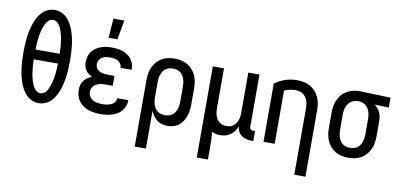

<svg xmlns="http://www.w3.org/2000/svg" viewBox="-85 -1032 3169 1524"><g transform="rotate(10 1500.0 -270.5)"><path d="M250 8Q221 8 194 -4Q167 -16 147.5 -37.5Q128 -59 114.5 -85Q101 -111 92 -138.5Q83 -166 77 -194.5Q71 -223 68 -252Q65 -281 63.5 -310Q62 -339 62 -368Q62 -396 63.5 -425Q65 -454 68 -483Q71 -512 77 -540.5Q83 -569 92 -596.5Q101 -624 114.5 -650Q128 -676 147.5 -697.5Q167 -719 194 -731Q221 -743 250 -743Q279 -743 306 -731Q333 -719 352.5 -697.5Q372 -676 385.5 -650Q399 -624 408 -596.5Q417 -569 423 -540.5Q429 -512 432 -483Q435 -454 436.5 -425Q438 -396 438 -368Q438 -339 436.5 -310Q435 -281 432 -252Q429 -223 423 -194.5Q417 -166 408 -138.5Q399 -111 385.5 -85Q372 -59 352.5 -37.5Q333 -16 306 -4Q279 8 250 8ZM153 -407H347Q347 -422 346.5 -437Q346 -452 344.5 -466.5Q343 -481 341.5 -495.5Q340 -510 337.5 -524.5Q335 -539 331.5 -553.5Q328 -568 323.5 -582Q319 -596 313 -609.5Q307 -623 298.5 -635Q290 -647 277.5 -655Q265 -663 250 -663Q235 -663 222.5 -655Q210 -647 201.5 -635Q193 -623 187 -609.5Q181 -596 176.5 -582Q172 -568 168.5 -553.5Q165 -539 162.5 -524.5Q160 -510 158.5 -495.5Q157 -481 155.5 -466.5Q154 -452 153.5 -437Q153 -422 153 -407ZM250 -72Q265 -72 277.5 -80Q290 -88 298.5 -100Q307 -112 313 -125.5Q319 -139 323.5 -153Q328 -167 331.5 -181.5Q335 -196 337.5 -210.5Q340 -225 341.5 -239.5Q343 -254 344.5 -268.5Q346 -283 346.5 -298Q347 -313 347 -328H153Q153 -313 153.5 -298Q154 -283 155.5 -268.5Q157 -254 158.5 -239.5Q160 -225 162.5 -210.5Q165 -196 168.5 -181.5Q172 -167 176.5 -153Q181 -139 187 -125.5Q193 -112 201.5 -100Q210 -88 222.5 -80Q235 -72 250 -72Z M747 8Q723 8 699 5Q675 2 652 -6Q629 -14 609 -27.5Q589 -41 574.5 -60.5Q560 -80 553 -103.5Q546 -127 546 -151Q546 -171 551 -190.5Q556 -210 568 -226Q580 -242 597 -253Q614 -264 632 -272Q617 -279 603 -289.5Q589 -300 579.5 -314Q570 -328 566 -345Q562 -362 562 -379Q562 -401 568 -423Q574 -445 587.5 -463Q601 -481 619.5 -494Q638 -507 659 -514.5Q680 -522 702.5 -525Q725 -528 747 -528Q769 -528 790.5 -525.5Q812 -523 833 -516Q854 -509 872.5 -497Q891 -485 904.5 -468Q918 -451 925 -430Q932 -409 932 -387V-381H842V-384Q842 -400 832.5 -414Q823 -428 809 -435.5Q795 -443 779 -445.5Q763 -448 747 -448Q730 -448 713.5 -445Q697 -442 683 -433.5Q669 -425 660.5 -409.5Q652 -394 652 -378Q652 -367 655.5 -356Q659 -345 667 -337Q675 -329 685 -323.5Q695 -318 705.5 -315Q716 -312 727.5 -311Q739 -310 750 -310H806V-230H750Q737 -230 724 -229Q711 -228 698.5 -224.5Q686 -221 674.5 -215Q663 -209 654 -200Q645 -191 640.5 -178.5Q636 -166 636 -153Q636 -133 646 -115.5Q656 -98 672.5 -88.5Q689 -79 708.5 -75.5Q728 -72 747 -72Q759 -72 771 -73Q783 -74 794.5 -76.5Q806 -79 817 -83.5Q828 -88 837.5 -96Q847 -104 852.5 -114.5Q858 -125 858 -137V-139H948V-135Q948 -112 939.5 -90Q931 -68 916 -50.5Q901 -33 880.5 -21.5Q860 -10 838 -3.5Q816 3 793 5.5Q770 8 747 8ZM708 -600 719 -756H807L779 -600Z M1062 215V-320Q1062 -347 1066 -373.5Q1070 -400 1081 -424.5Q1092 -449 1110 -469.5Q1128 -490 1151 -503.5Q1174 -517 1200.5 -522.5Q1227 -528 1254 -528Q1281 -528 1307.5 -522.5Q1334 -517 1357 -503.5Q1380 -490 1398 -469.5Q1416 -449 1427 -424.5Q1438 -400 1442 -373.5Q1446 -347 1446 -320V-200Q1446 -175 1443.5 -151Q1441 -127 1433.5 -103.5Q1426 -80 1413 -58.5Q1400 -37 1381 -21.5Q1362 -6 1338.5 1Q1315 8 1290 8Q1267 8 1245 2Q1223 -4 1205 -17Q1187 -30 1173.5 -49Q1160 -68 1152 -89V215ZM1254 -72Q1269 -72 1284.5 -76Q1300 -80 1312.5 -89Q1325 -98 1333.5 -111Q1342 -124 1347 -139Q1352 -154 1354 -169.5Q1356 -185 1356 -200V-320Q1356 -335 1354 -350.5Q1352 -366 1347 -381Q1342 -396 1333.5 -409Q1325 -422 1312.5 -431Q1300 -440 1284.5 -444Q1269 -448 1254 -448Q1239 -448 1223.5 -444Q1208 -440 1195.5 -431Q1183 -422 1174.5 -409Q1166 -396 1161 -381Q1156 -366 1154 -350.5Q1152 -335 1152 -320V-200Q1152 -185 1154 -169.5Q1156 -154 1161 -139Q1166 -124 1174.5 -111Q1183 -98 1195.5 -89Q1208 -80 1223.5 -76Q1239 -72 1254 -72Z M1562 215V-520H1652V-200Q1652 -185 1653.5 -169.5Q1655 -154 1660 -139.5Q1665 -125 1673 -112Q1681 -99 1693 -89.5Q1705 -80 1720 -76Q1735 -72 1750 -72Q1765 -72 1780 -76Q1795 -80 1807 -89.5Q1819 -99 1827 -112Q1835 -125 1840 -139.5Q1845 -154 1846.5 -169.5Q1848 -185 1848 -200V-520H1938V-99Q1938 -93 1939.5 -88Q1941 -83 1945 -79Q1949 -75 1954 -73.5Q1959 -72 1965 -72H1981V8H1965Q1944 8 1923 3Q1902 -2 1885 -15Q1868 -28 1858.5 -47.5Q1849 -67 1848 -88Q1840 -67 1827.5 -48.5Q1815 -30 1797 -17Q1779 -4 1757.5 2Q1736 8 1714 8Q1697 8 1679.5 4.5Q1662 1 1647 -7Q1650 22 1651 50.5Q1652 79 1652 107V215Z M2348 215V-320Q2348 -336 2346 -351.5Q2344 -367 2338.5 -382Q2333 -397 2323.5 -410Q2314 -423 2300.5 -432Q2287 -441 2271.5 -444.5Q2256 -448 2240 -448Q2217 -448 2194.5 -443Q2172 -438 2152 -428V0H2062V-469Q2100 -498 2146 -513Q2192 -528 2240 -528Q2267 -528 2294 -523Q2321 -518 2345 -504.5Q2369 -491 2387.5 -471Q2406 -451 2417.5 -426Q2429 -401 2433.5 -374Q2438 -347 2438 -320V215Z M2746 8Q2719 8 2692.5 2.5Q2666 -3 2643 -16.5Q2620 -30 2602 -50.5Q2584 -71 2573 -95.5Q2562 -120 2558 -146.5Q2554 -173 2554 -200V-320Q2554 -346 2558 -371.5Q2562 -397 2572 -421Q2582 -445 2598.5 -465.5Q2615 -486 2637 -499.5Q2659 -513 2684.5 -520.5Q2710 -528 2736 -528H2750L2994 -520V-440L2881 -444Q2895 -433 2906.5 -419Q2918 -405 2925 -389Q2932 -373 2935 -355.5Q2938 -338 2938 -320V-200Q2938 -173 2934 -146.5Q2930 -120 2919 -95.5Q2908 -71 2890 -50.5Q2872 -30 2849 -16.5Q2826 -3 2799.5 2.5Q2773 8 2746 8ZM2746 -72Q2761 -72 2776.5 -76Q2792 -80 2804.5 -89Q2817 -98 2825.5 -111Q2834 -124 2839 -139Q2844 -154 2846 -169.5Q2848 -185 2848 -200V-320Q2848 -342 2844 -363.5Q2840 -385 2829 -404Q2818 -423 2799 -434.5Q2780 -446 2758 -448H2743Q2720 -448 2699.5 -437Q2679 -426 2666 -407Q2653 -388 2648.5 -365.5Q2644 -343 2644 -320V-200Q2644 -185 2646 -169.5Q2648 -154 2653 -139Q2658 -124 2666.5 -111Q2675 -98 2687.5 -89Q2700 -80 2715.5 -76Q2731 -72 2746 -72Z"/></g></svg>

Font: Iosevka Bendy Medium
Style: Regular
Weight: 500
Monospace: yes
Designer: Belleve Invis
Foundry: Belleve Invis
Version: Version 30.1.2